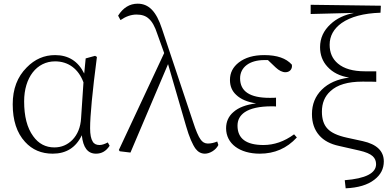

<svg xmlns="http://www.w3.org/2000/svg" viewBox="-20 -820 2116 1042"><path d="M266 14C339 14 392 -19 424 -86C431 -19 456 14 501 14C532 14 556 0 575 -29L565 -47C548 -38 533 -33 520 -33C503 -33 490 -39 483 -52C474 -66 469 -90 469 -124C469 -191 481 -320 506 -511L496 -517L445 -503L437 -421C404 -488 351 -521 279 -521C220 -521 169 -499 125 -454C74 -403 49 -337 49 -254C49 -167 71 -99 116 -50C155 -7 205 14 266 14ZM275 -20C228 -20 189 -40 160 -81C127 -126 111 -189 111 -270C111 -399 179 -487 279 -487C351 -487 406 -446 433 -373L420 -178C417 -129 401 -90 373 -61C346 -34 314 -20 275 -20Z M1092 14C1119 14 1152 -6 1165 -33L1159 -52C1142 -45 1125 -41 1108 -41C1091 -41 1078 -49 1068 -64C1057 -79 1043 -111 1028 -158L859 -664C828 -759 787 -800 727 -800C684 -800 648 -778 621 -735L634 -711C663 -731 692 -741 721 -741C749 -741 771 -734 787 -719C805 -704 821 -676 834 -635L871 -532L625 -6L630 1L688 8L892 -472L990 -135C1007 -76 1025 -35 1042 -12C1055 5 1072 14 1092 14Z M1390 14C1470 14 1537 -15 1591 -74L1576 -91C1523 -52 1467 -33 1410 -33C1316 -33 1269 -68 1269 -138C1269 -169 1282 -193 1308 -211C1339 -232 1388 -243 1455 -243C1464 -243 1471 -243 1478 -242V-290C1471 -289 1460 -289 1443 -289C1336 -289 1283 -324 1283 -395C1283 -455 1334 -494 1415 -494C1422 -494 1428 -494 1434 -494L1476 -454C1494 -437 1512 -428 1529 -428C1552 -428 1568 -445 1564 -469C1533 -504 1483 -521 1414 -521C1357 -521 1311 -508 1276 -481C1244 -456 1228 -425 1228 -386C1228 -353 1239 -326 1262 -305C1286 -282 1322 -266 1370 -259C1316 -252 1275 -237 1247 -212C1220 -189 1207 -159 1207 -124C1207 -40 1281 14 1390 14Z M1856 202C1923 199 1975 184 2012 155C2046 129 2063 96 2063 56C2063 0 2025 -37 1949 -54L1862 -73C1812 -84 1777 -100 1757 -122C1737 -143 1727 -174 1727 -214C1727 -260 1742 -297 1773 -325C1810 -360 1868 -377 1947 -377C1982 -377 2007 -377 2022 -376V-433H1961C1896 -433 1847 -447 1814 -475C1784 -500 1769 -534 1769 -577C1769 -625 1791 -664 1834 -695C1883 -729 1953 -748 2045 -751L2047 -789L1666 -794V-744L1902 -750C1850 -740 1807 -720 1774 -689C1736 -654 1717 -613 1717 -564C1717 -523 1730 -487 1757 -458C1785 -427 1824 -407 1875 -399C1812 -391 1762 -369 1726 -333C1691 -298 1673 -254 1673 -201C1673 -154 1686 -116 1712 -86C1737 -57 1773 -38 1820 -28L1930 -3C1965 5 1989 15 2003 28C2015 39 2021 54 2021 71C2021 120 1964 149 1851 158Z"/></svg>

Font: AllPunType ExtraLight
Style: Regular
Weight: 280
Version: 1.0